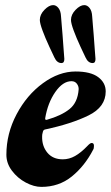

<svg xmlns="http://www.w3.org/2000/svg" viewBox="-20 -717 434 752"><path d="M5 -111Q5 -194 45 -269.5Q85 -345 148 -391Q211 -437 276 -437Q335 -437 364.5 -415Q394 -393 394 -359Q394 -298 327 -265Q260 -232 157 -210Q150 -209 148 -201Q146 -195 145.5 -190.5Q145 -186 145 -183Q144 -145 165.5 -119Q187 -93 226 -93Q251 -93 274 -106Q297 -119 322 -145Q333 -157 339 -157Q348 -157 348 -146Q348 -135 345 -131Q312 -67 261.5 -26Q211 15 142 15Q113 15 81 -2Q49 -19 27 -48Q5 -77 5 -111ZM288 -366Q289 -378 281.5 -388.5Q274 -399 260 -399Q226 -399 196.5 -356.5Q167 -314 157 -254V-252Q157 -246 164 -248Q220 -264 252 -289.5Q284 -315 288 -366ZM193 -492Q189 -500 173 -534.5Q157 -569 146.5 -597.5Q136 -626 136 -639Q136 -660 154 -678.5Q172 -697 188 -697Q200 -697 209 -685.5Q218 -674 219 -653Q220 -635 222 -616Q224 -597 225 -580Q227 -551 229 -525.5Q231 -500 232 -486Q232 -470 221 -470Q203 -470 193 -492ZM315 -492Q311 -500 295 -534.5Q279 -569 268.5 -597.5Q258 -626 258 -639Q258 -660 276 -678.5Q294 -697 310 -697Q322 -697 331 -685.5Q340 -674 341 -653Q342 -635 344 -616Q346 -597 347 -580Q349 -551 351 -525.5Q353 -500 354 -486Q354 -470 343 -470Q325 -470 315 -492Z"/></svg>

Font: EB Garamond ExtraBold
Style: Italic
Weight: 800
Italic angle: -17.2°
Designer: Georg Duffner and Octavio Pardo
Foundry: Georg Duffner
Version: Version 1.000